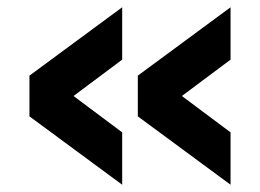

<svg xmlns="http://www.w3.org/2000/svg" viewBox="-20 -554 715 528"><path d="M614 -46 359 -234V-346L614 -534V-390L424 -248V-332L614 -190ZM316 -46 61 -234V-346L316 -534V-390L126 -248V-332L316 -190Z"/></svg>

Font: Murecho Thin ExtraBold
Style: Regular
Weight: 800
Version: Version 1.010